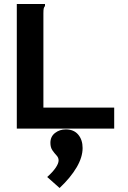

<svg xmlns="http://www.w3.org/2000/svg" viewBox="-20 -643 640 960"><path d="M64 -623H205V-613Q200 -607 198.5 -600Q197 -593 197 -576V-105H551V0H64ZM278 297 216 242Q244 217 258.5 195.5Q273 174 273 159Q273 145 262.5 134Q252 123 242 108.5Q232 94 232 71Q232 40 255 22Q278 4 309 4Q349 4 371 30Q393 56 393 97Q393 143 363 194Q333 245 278 297Z"/></svg>

Font: Inconsolata Expanded ExtraBold
Style: Regular
Weight: 800
Width: 7
Monospace: yes
Designer: Raph Levien, Cyreal, Brenton Simpson
Foundry: Raph Levien, Cyreal, Google
Version: Version 3.001; ttfautohint (v1.8.2.53-6de2)